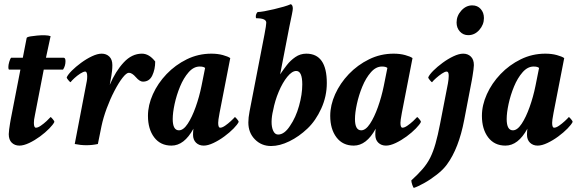

<svg xmlns="http://www.w3.org/2000/svg" viewBox="-20 -699 2803 932"><path d="M74.2 7.8Q51.8 7.8 37.1 -6.3Q22.5 -20.5 22.5 -47.9Q22.5 -55.7 24.4 -70.8Q26.4 -85.9 28.8 -100.6Q31.2 -115.2 32.2 -120.1L79.1 -361.3H24.4Q20.5 -361.3 20.5 -373Q20.5 -383.8 24.9 -398.9Q29.3 -414.1 34.2 -418.9H90.8L109.4 -514.6Q110.4 -519.5 128.9 -522.5Q147.5 -525.4 160.2 -526.4Q179.7 -528.3 197.8 -527.8Q215.8 -527.3 225.6 -523.4L203.1 -418.9H288.1Q297.9 -418.9 297.9 -402.3Q297.9 -378.9 286.1 -361.3H192.4L149.4 -139.6Q146.5 -126 145.5 -118.2Q144.5 -110.4 144.5 -102.5Q144.5 -79.1 154.3 -79.1Q164.1 -79.1 178.2 -88.9Q192.4 -98.6 206.1 -111.3Q219.7 -124 225.6 -130.9Q227.5 -130.9 235.8 -121.1Q244.1 -111.3 244.1 -107.4Q238.3 -94.7 219.2 -75.2Q200.2 -55.7 174.3 -36.6Q148.4 -17.6 121.6 -4.9Q94.7 7.8 74.2 7.8Z M399.4 5.9Q371.1 5.9 342.8 0L401.4 -305.7Q402.3 -310.5 402.8 -315.9Q403.3 -321.3 403.3 -328.1Q403.3 -351.6 393.6 -351.6Q384.8 -351.6 369.6 -341.8Q354.5 -332 341.3 -319.8Q328.1 -307.6 322.3 -299.8Q320.3 -299.8 312 -309.6Q303.7 -319.3 303.7 -323.2Q309.6 -336.9 328.6 -356Q347.7 -375 373.5 -394Q399.4 -413.1 426.3 -425.8Q453.1 -438.5 473.6 -438.5Q496.1 -438.5 510.7 -424.3Q525.4 -410.2 525.4 -382.8Q525.4 -368.2 523.9 -355Q522.5 -341.8 520.5 -330.1L512.7 -287.1Q541 -353.5 580.6 -396Q620.1 -438.5 668.9 -438.5Q704.1 -438.5 733.4 -400.4Q733.4 -362.3 719.2 -332.5Q705.1 -302.7 673.8 -302.7Q658.2 -302.7 639.6 -324.2Q621.1 -345.7 605.5 -345.7Q593.8 -345.7 574.7 -321.3Q555.7 -296.9 535.2 -257.3Q514.6 -217.8 498 -172.9Q481.4 -127.9 472.7 -86.9L455.1 0Q427.7 5.9 399.4 5.9Z M812.5 7.8Q758.8 7.8 728.5 -32.2Q698.2 -72.3 698.2 -136.7Q698.2 -188.5 722.2 -241.7Q746.1 -294.9 788.6 -339.4Q831.1 -383.8 886.7 -411.1Q942.4 -438.5 1005.9 -438.5Q1037.1 -438.5 1062 -431.6Q1086.9 -424.8 1097.7 -417L1045.9 -151.4Q1042 -128.9 1040.5 -119.6Q1039.1 -110.4 1039.1 -102.5Q1039.1 -79.1 1048.8 -79.1Q1058.6 -79.1 1072.8 -88.9Q1086.9 -98.6 1100.6 -111.3Q1114.3 -124 1120.1 -130.9Q1122.1 -130.9 1130.4 -121.1Q1138.7 -111.3 1138.7 -107.4Q1132.8 -94.7 1113.8 -75.2Q1094.7 -55.7 1068.8 -36.6Q1043 -17.6 1016.1 -4.9Q989.3 7.8 968.8 7.8Q946.3 7.8 931.6 -6.3Q917 -20.5 917 -44.9Q917 -52.7 917.5 -60.1Q918 -67.4 918.9 -74.2Q874 7.8 812.5 7.8ZM848.6 -66.4Q870.1 -66.4 891.1 -98.1Q912.1 -129.9 929.7 -179.2Q947.3 -228.5 958 -281.2L975.6 -369.1Q968.8 -376 949.2 -376Q919.9 -376 895.5 -348.1Q871.1 -320.3 854 -278.8Q836.9 -237.3 827.6 -194.3Q818.4 -151.4 818.4 -121.1Q818.4 -66.4 848.6 -66.4Z M1295.9 9.8Q1249 9.8 1217.3 -22.5Q1185.5 -54.7 1185.5 -104.5Q1185.5 -127.9 1191.4 -158.2L1263.7 -531.2Q1272.5 -577.1 1272.5 -588.9Q1272.5 -610.4 1224.6 -610.4Q1221.7 -610.4 1221.7 -618.2Q1221.7 -631.8 1230.5 -640.6Q1242.2 -640.6 1263.7 -644.5Q1285.2 -648.4 1310.1 -654.3Q1335 -660.2 1356.9 -666.5Q1378.9 -672.9 1391.6 -678.7Q1401.4 -674.8 1401.4 -657.2Q1401.4 -650.4 1397 -628.9Q1392.6 -607.4 1384.8 -570.3L1339.8 -337.9L1343.8 -343.8Q1355.5 -361.3 1372.6 -383.3Q1389.6 -405.3 1413.6 -421.9Q1437.5 -438.5 1466.8 -438.5Q1566.4 -438.5 1566.4 -295.9Q1566.4 -231.4 1539.6 -172.4Q1512.7 -113.3 1472.7 -75.2Q1431.6 -36.1 1384.8 -13.2Q1337.9 9.8 1295.9 9.8ZM1330.1 -45.9Q1360.4 -45.9 1387.7 -87.9Q1416 -128.9 1431.6 -185.1Q1447.3 -241.2 1447.3 -289.1Q1447.3 -354.5 1418 -354.5Q1397.5 -354.5 1374.5 -326.2Q1351.6 -297.9 1333 -253.9Q1314.5 -210 1305.7 -163.1Q1298.8 -135.7 1298.3 -108.9Q1297.9 -82 1306.2 -64Q1314.5 -45.9 1330.1 -45.9Z M1697.3 7.8Q1643.6 7.8 1613.3 -32.2Q1583 -72.3 1583 -136.7Q1583 -188.5 1606.9 -241.7Q1630.9 -294.9 1673.3 -339.4Q1715.8 -383.8 1771.5 -411.1Q1827.1 -438.5 1890.6 -438.5Q1921.9 -438.5 1946.8 -431.6Q1971.7 -424.8 1982.4 -417L1930.7 -151.4Q1926.8 -128.9 1925.3 -119.6Q1923.8 -110.4 1923.8 -102.5Q1923.8 -79.1 1933.6 -79.1Q1943.4 -79.1 1957.5 -88.9Q1971.7 -98.6 1985.4 -111.3Q1999 -124 2004.9 -130.9Q2006.8 -130.9 2015.1 -121.1Q2023.4 -111.3 2023.4 -107.4Q2017.6 -94.7 1998.5 -75.2Q1979.5 -55.7 1953.6 -36.6Q1927.7 -17.6 1900.9 -4.9Q1874 7.8 1853.5 7.8Q1831.1 7.8 1816.4 -6.3Q1801.8 -20.5 1801.8 -44.9Q1801.8 -52.7 1802.2 -60.1Q1802.7 -67.4 1803.7 -74.2Q1758.8 7.8 1697.3 7.8ZM1733.4 -66.4Q1754.9 -66.4 1775.9 -98.1Q1796.9 -129.9 1814.5 -179.2Q1832 -228.5 1842.8 -281.2L1860.4 -369.1Q1853.5 -376 1834 -376Q1804.7 -376 1780.3 -348.1Q1755.9 -320.3 1738.8 -278.8Q1721.7 -237.3 1712.4 -194.3Q1703.1 -151.4 1703.1 -121.1Q1703.1 -66.4 1733.4 -66.4Z M2272.5 -672.9Q2297.9 -672.9 2313.5 -655.3Q2329.1 -637.7 2329.1 -611.3Q2329.1 -579.1 2306.6 -553.7Q2284.2 -528.3 2252.9 -528.3Q2228.5 -528.3 2212.4 -545.9Q2196.3 -563.5 2196.3 -589.8Q2196.3 -622.1 2219.2 -647.5Q2242.2 -672.9 2272.5 -672.9ZM2228.5 -438.5Q2251 -438.5 2265.6 -424.3Q2280.3 -410.2 2280.3 -382.8Q2280.3 -376 2278.3 -360.4Q2276.4 -344.7 2273.9 -330.6Q2271.5 -316.4 2270.5 -310.5L2233.4 -117.2Q2207 21.5 2149.4 99.6Q2131.8 124 2100.6 148.4Q2069.3 172.9 2038.6 189.9Q2007.8 207 1989.3 212.9Q1986.3 212.9 1981.4 198.7Q1976.6 184.6 1976.6 176.8Q2008.8 147.5 2031.2 121.6Q2053.7 95.7 2068.4 66.4Q2083 37.1 2094.2 -2.4Q2105.5 -42 2116.2 -97.7L2154.3 -293.9Q2156.2 -302.7 2157.2 -314Q2158.2 -325.2 2158.2 -331.1Q2158.2 -351.6 2148.4 -351.6Q2139.6 -351.6 2125 -341.8Q2110.4 -332 2096.7 -319.8Q2083 -307.6 2077.1 -299.8Q2075.2 -299.8 2066.9 -309.6Q2058.6 -319.3 2058.6 -323.2Q2064.5 -336.9 2083.5 -356Q2102.5 -375 2128.4 -394Q2154.3 -413.1 2181.2 -425.8Q2208 -438.5 2228.5 -438.5Z M2433.6 7.8Q2379.9 7.8 2349.6 -32.2Q2319.3 -72.3 2319.3 -136.7Q2319.3 -188.5 2343.3 -241.7Q2367.2 -294.9 2409.7 -339.4Q2452.1 -383.8 2507.8 -411.1Q2563.5 -438.5 2627 -438.5Q2658.2 -438.5 2683.1 -431.6Q2708 -424.8 2718.8 -417L2667 -151.4Q2663.1 -128.9 2661.6 -119.6Q2660.2 -110.4 2660.2 -102.5Q2660.2 -79.1 2669.9 -79.1Q2679.7 -79.1 2693.8 -88.9Q2708 -98.6 2721.7 -111.3Q2735.4 -124 2741.2 -130.9Q2743.2 -130.9 2751.5 -121.1Q2759.8 -111.3 2759.8 -107.4Q2753.9 -94.7 2734.9 -75.2Q2715.8 -55.7 2689.9 -36.6Q2664.1 -17.6 2637.2 -4.9Q2610.4 7.8 2589.8 7.8Q2567.4 7.8 2552.7 -6.3Q2538.1 -20.5 2538.1 -44.9Q2538.1 -52.7 2538.6 -60.1Q2539.1 -67.4 2540 -74.2Q2495.1 7.8 2433.6 7.8ZM2469.7 -66.4Q2491.2 -66.4 2512.2 -98.1Q2533.2 -129.9 2550.8 -179.2Q2568.4 -228.5 2579.1 -281.2L2596.7 -369.1Q2589.8 -376 2570.3 -376Q2541 -376 2516.6 -348.1Q2492.2 -320.3 2475.1 -278.8Q2458 -237.3 2448.7 -194.3Q2439.5 -151.4 2439.5 -121.1Q2439.5 -66.4 2469.7 -66.4Z"/></svg>

Font: Crimson Text
Style: Bold Italic
Weight: 700
Italic angle: -11°
Designer: Sebastian Kosch
Foundry: Sebastian Kosch
Version: Version 1.100; ttfautohint (v1.8.4)